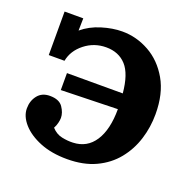

<svg xmlns="http://www.w3.org/2000/svg" viewBox="-100 -616 737 734"><g transform="rotate(20 268.0 -249.5)"><path d="M245 16Q182 16 135 -3Q88 -22 61.5 -52Q35 -82 35 -114Q35 -145 52.5 -167Q70 -189 102 -189Q140 -189 155 -167Q170 -145 170 -124Q170 -115 167 -103Q164 -91 158 -80Q176 -60 200 -55Q224 -50 245 -51Q302 -53 332.5 -100Q363 -147 363 -230L133 -224V-293H360Q353 -370 322.5 -403.5Q292 -437 241 -437Q192 -437 154 -407Q116 -377 108 -334H44V-511H120L119 -461Q151 -488 195 -501.5Q239 -515 278 -515Q336 -515 388 -486Q440 -457 472.5 -400.5Q505 -344 505 -261Q505 -208 489.5 -158.5Q474 -109 442 -69.5Q410 -30 361 -7Q312 16 245 16Z"/></g></svg>

Font: Lora
Style: Bold
Weight: 700
Designer: Olga Karpushina, Alexei Vanyashin (Cyrillic)
Foundry: Cyreal
Version: Version 3.006; ttfautohint (v1.8.4.7-5d5b);gftools[0.9.30]